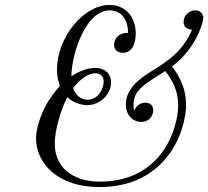

<svg xmlns="http://www.w3.org/2000/svg" viewBox="-20 -736 844 778"><path d="M126 -176C126 -72 217 22 382 22C660 22 734 -211 734 -311C734 -371 712 -421 677 -467C773 -536 804 -646 804 -663C804 -684 787 -694 771 -694C750 -694 724 -677 724 -647C724 -628 736 -617 758 -616C723 -529 654 -485 606 -455C557 -425 490 -383 490 -313C490 -269 518 -242 553 -242C582 -242 601 -265 601 -289C601 -312 584 -320 569 -320C548 -320 531 -306 524 -288C521 -296 521 -302 521 -310C521 -368 558 -391 650 -448C692 -394 702 -350 702 -308C702 -228 645 0 383 0C304 0 202 -35 202 -156C202 -212 230 -301 253 -342C256 -339 287 -310 334 -310C386 -310 430 -355 430 -401C430 -439 403 -461 367 -461C337 -461 302 -449 269 -427C272 -530 331 -694 424 -694C454 -694 498 -676 499 -603C442 -603 442 -555 442 -554C442 -541 451 -522 477 -522C527 -522 530 -583 530 -601C530 -662 493 -716 424 -716C317 -716 211 -582 211 -456C211 -443 211 -424 220 -396C222 -391 222 -390 222 -389C222 -387 220 -385 219 -383C147 -305 126 -213 126 -176ZM276 -379C286 -392 324 -439 367 -439C383 -439 400 -431 400 -406C400 -370 373 -332 336 -332C306 -332 286 -352 276 -379Z"/></svg>

Font: CMU Serif
Style: Italic
Weight: 500
Italic angle: -14.04°
Version: Version 0.7.0